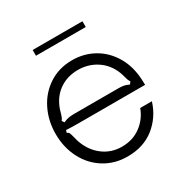

<svg xmlns="http://www.w3.org/2000/svg" viewBox="-165 -839 946 982"><g transform="rotate(-30 308.5 -347.5)"><path d="M48 -274Q48 -351 80 -416Q112 -481 171.5 -520Q231 -559 309 -559Q378 -559 435.5 -527Q493 -495 529 -435Q565 -375 569 -293Q570 -284 570 -263H186Q129 -263 104 -265L100 -250Q109 -248 112.5 -240.5Q116 -233 120 -217Q125 -196 128 -187Q150 -122 198.5 -85Q247 -48 310 -48Q375 -48 422 -83Q469 -118 489 -173H558Q533 -92 469 -41Q405 10 310 10Q235 10 175 -27Q115 -64 81.5 -129Q48 -194 48 -274ZM117 -303Q137 -312 151.5 -314Q166 -316 186 -316H441Q459 -316 472 -314Q485 -312 504 -303L514 -317Q506 -325 501 -347Q494 -372 489 -384Q466 -439 418 -470Q370 -501 310 -501Q250 -501 204.5 -471.5Q159 -442 136 -388Q130 -375 123 -348Q120 -338 116.5 -330Q113 -322 108 -317ZM455 -671H161V-705H455Z"/></g></svg>

Font: Open Sauce Sans Light
Style: Regular
Weight: 300
Designer: Alfredo Marco Pradil
Foundry: Creative Sauce Fz LLC
Version: Version 1.477